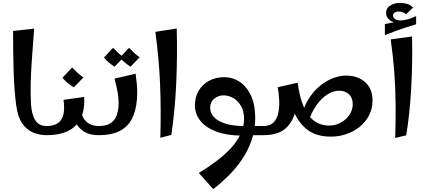

<svg xmlns="http://www.w3.org/2000/svg" viewBox="-20 -930 2927 1321"><path d="M301 0Q249 0 205.5 -19Q162 -38 132 -82.5Q102 -127 92 -202Q78 -305 74 -434Q70 -563 70 -717L215 -733Q208 -634 201 -543.5Q194 -453 191.5 -371Q189 -289 193 -215Q198 -141 223 -102Q248 -63 301 -63L321 -31Z M301 0V-63Q372 -63 401 -106Q430 -149 417 -243L559 -263Q563 -200 548.5 -150.5Q534 -101 502 -67.5Q470 -34 419.5 -17Q369 0 301 0ZM659 0Q595 0 554.5 -27Q514 -54 495 -98.5Q476 -143 476 -194L531 -224Q531 -175 544.5 -139Q558 -103 586.5 -83Q615 -63 659 -63L679 -31ZM488 -329Q466 -342 445.5 -359Q425 -376 410 -395L476 -466Q495 -446 513 -429.5Q531 -413 554 -397Z M659 0V-63Q712 -63 741.5 -83Q771 -103 783.5 -138.5Q796 -174 796 -219Q796 -262 787.5 -304.5Q779 -347 768 -389L913 -423Q918 -387 921 -356Q924 -325 924 -292Q924 -201 898 -135Q872 -69 814 -34.5Q756 0 659 0ZM768 -471Q748 -484 728.5 -500Q709 -516 695 -534L758 -601Q775 -583 792 -567Q809 -551 831 -536ZM878 -471Q858 -484 838.5 -500Q819 -516 805 -534L868 -601Q885 -583 902 -567Q919 -551 941 -536Z M1083 18Q1086 -81 1085.5 -170.5Q1085 -260 1081.5 -347Q1078 -434 1070 -523.5Q1062 -613 1049 -711L1196 -734Q1201 -531 1192 -348Q1183 -165 1159 -2Z M1688 0V-63Q1714 -63 1739.5 -63Q1765 -63 1793 -63L1813 -32L1793 0Q1765 0 1739.5 0Q1714 0 1688 0ZM1447 371 1348 260Q1411 222 1467 180Q1523 138 1566.5 91.5Q1610 45 1634.5 -6Q1659 -57 1659 -112Q1659 -166 1637.5 -202Q1616 -238 1584 -256Q1552 -274 1518 -274Q1483 -274 1454.5 -251.5Q1426 -229 1426 -189Q1426 -153 1452 -124.5Q1478 -96 1530.5 -79.5Q1583 -63 1661 -63L1648 3Q1543 3 1470 -24Q1397 -51 1359 -98Q1321 -145 1321 -205Q1321 -260 1346 -304Q1371 -348 1417 -373.5Q1463 -399 1522 -399Q1582 -399 1630.5 -366Q1679 -333 1707.5 -270.5Q1736 -208 1736 -119Q1736 -35 1710.5 37Q1685 109 1643 170Q1601 231 1550 281Q1499 331 1447 371Z M2257 10Q2162 10 2102.5 -32Q2043 -74 2009 -146.5Q1975 -219 1957 -308L2028 -361Q2038 -287 2056 -231.5Q2074 -176 2101 -139.5Q2128 -103 2164 -84.5Q2200 -66 2245 -66Q2288 -66 2325 -86.5Q2362 -107 2384.5 -140.5Q2407 -174 2407 -213Q2407 -257 2380.5 -281.5Q2354 -306 2313 -306Q2274 -306 2233.5 -281Q2193 -256 2157.5 -206.5Q2122 -157 2099 -83L2051 -106Q2063 -181 2096 -237.5Q2129 -294 2173.5 -332.5Q2218 -371 2267 -390.5Q2316 -410 2361 -410Q2442 -410 2492.5 -364.5Q2543 -319 2543 -239Q2543 -182 2519 -136Q2495 -90 2454 -57Q2413 -24 2362 -7Q2311 10 2257 10ZM1793 0V-63Q1838 -63 1862 -87.5Q1886 -112 1894.5 -152Q1903 -192 1901 -238.5Q1899 -285 1891 -330L2028 -361Q2034 -251 2014.5 -170Q1995 -89 1942.5 -44.5Q1890 0 1793 0Z M2699 19Q2703 -99 2702 -209.5Q2701 -320 2693 -430.5Q2685 -541 2668 -659L2815 -679Q2817 -587 2815.5 -497.5Q2814 -408 2809 -321Q2804 -234 2795.5 -153Q2787 -72 2775 1ZM2750 -766 2732 -772Q2684 -772 2660 -792.5Q2636 -813 2636 -841Q2636 -874 2665 -892Q2694 -910 2731 -910Q2754 -910 2778.5 -904Q2803 -898 2822 -878L2774 -832Q2763 -841 2750.5 -846Q2738 -851 2723 -851Q2708 -851 2696 -844Q2684 -837 2684 -823Q2684 -806 2703.5 -795.5Q2723 -785 2762 -792Q2788 -797 2803 -802.5Q2818 -808 2843 -819V-768ZM2628 -688V-764Q2671 -773 2705 -780Q2739 -787 2772 -793Q2805 -799 2843 -805V-763Q2803 -751 2772 -741Q2741 -731 2708 -719Q2675 -707 2628 -688Z"/></svg>

Font: Marhey Light
Style: Regular
Weight: 400
Version: Version 1.000